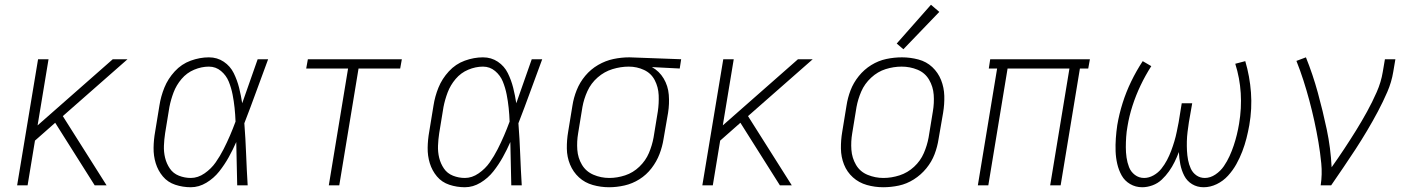

<svg xmlns="http://www.w3.org/2000/svg" viewBox="-20 -779 5944 807"><path d="M52 0H96L127 -188L212 -263L258 -190L378 0H428L244 -291L516 -530H454L138 -252L184 -530H140Z M782 8Q816 8 847.5 -11Q879 -30 901.5 -58.5Q924 -87 941.5 -118.5Q959 -150 973 -182Q974 -136 975 -91Q976 -46 977 0H1021Q1017 -65 1014.5 -130.5Q1012 -196 1007 -261Q1033 -328 1057.5 -395.5Q1082 -463 1107 -530H1063Q1047 -484 1030.5 -437.5Q1014 -391 998 -345Q993 -378 985 -410Q977 -442 962.5 -471.5Q948 -501 920.5 -519.5Q893 -538 858 -538Q820 -538 781.5 -524Q743 -510 714.5 -479Q686 -448 671 -411Q656 -374 650 -335L632 -225Q626 -192 625.5 -158Q625 -124 634.5 -93Q644 -62 664.5 -37.5Q685 -13 716.5 -2.5Q748 8 782 8ZM782 -31Q756 -31 732 -40.5Q708 -50 694 -70.5Q680 -91 674 -115.5Q668 -140 669 -166.5Q670 -193 674 -219L692 -329Q698 -360 709.5 -390.5Q721 -421 743 -447Q765 -473 796 -486Q827 -499 858 -499Q887 -499 909 -480.5Q931 -462 941.5 -436Q952 -410 957.5 -382Q963 -354 966 -325.5Q969 -297 970 -268Q959 -238 946.5 -209Q934 -180 919.5 -151.5Q905 -123 886.5 -96.5Q868 -70 840 -50.5Q812 -31 782 -31Z M1362 0H1406L1487 -491H1662L1669 -530H1274L1267 -491H1443Z M1934 8Q1968 8 1999.5 -11Q2031 -30 2053.5 -58.5Q2076 -87 2093.5 -118.5Q2111 -150 2125 -182Q2126 -136 2127 -91Q2128 -46 2129 0H2173Q2169 -65 2166.5 -130.5Q2164 -196 2159 -261Q2185 -328 2209.5 -395.5Q2234 -463 2259 -530H2215Q2199 -484 2182.5 -437.5Q2166 -391 2150 -345Q2145 -378 2137 -410Q2129 -442 2114.5 -471.5Q2100 -501 2072.5 -519.5Q2045 -538 2010 -538Q1972 -538 1933.5 -524Q1895 -510 1866.5 -479Q1838 -448 1823 -411Q1808 -374 1802 -335L1784 -225Q1778 -192 1777.5 -158Q1777 -124 1786.5 -93Q1796 -62 1816.5 -37.5Q1837 -13 1868.5 -2.5Q1900 8 1934 8ZM1934 -31Q1908 -31 1884 -40.5Q1860 -50 1846 -70.5Q1832 -91 1826 -115.5Q1820 -140 1821 -166.5Q1822 -193 1826 -219L1844 -329Q1850 -360 1861.5 -390.5Q1873 -421 1895 -447Q1917 -473 1948 -486Q1979 -499 2010 -499Q2039 -499 2061 -480.5Q2083 -462 2093.5 -436Q2104 -410 2109.5 -382Q2115 -354 2118 -325.5Q2121 -297 2122 -268Q2111 -238 2098.5 -209Q2086 -180 2071.5 -151.5Q2057 -123 2038.5 -96.5Q2020 -70 1992 -50.5Q1964 -31 1934 -31Z M2540 8Q2572 8 2605 0.5Q2638 -7 2667.5 -25.5Q2697 -44 2718.5 -72Q2740 -100 2752 -131.5Q2764 -163 2769 -195L2788 -305Q2794 -343 2791 -380.5Q2788 -418 2769.5 -449Q2751 -480 2720 -497L2837 -491L2843 -530L2626 -538H2625Q2592 -538 2558.5 -531Q2525 -524 2494 -506Q2463 -488 2440 -460.5Q2417 -433 2404 -400.5Q2391 -368 2386 -335L2368 -225Q2362 -190 2362.5 -154.5Q2363 -119 2376 -87.5Q2389 -56 2413.5 -33.5Q2438 -11 2471.5 -1.5Q2505 8 2540 8ZM2541 -31Q2506 -31 2474.5 -44.5Q2443 -58 2426 -86.5Q2409 -115 2406.5 -149.5Q2404 -184 2410 -219L2428 -329Q2434 -363 2449 -396Q2464 -429 2492 -453.5Q2520 -478 2554.5 -488.5Q2589 -499 2623 -499Q2657 -499 2687 -485Q2717 -471 2732 -442Q2747 -413 2748.5 -379Q2750 -345 2745 -311L2727 -201Q2721 -168 2707.5 -136Q2694 -104 2667.5 -78.5Q2641 -53 2607.5 -42Q2574 -31 2541 -31Z M2932 0H2976L3007 -188L3092 -263L3138 -190L3258 0H3308L3124 -291L3396 -530H3334L3018 -252L3064 -530H3020Z M3692 8Q3725 8 3758 1Q3791 -6 3821 -25Q3851 -44 3873.5 -71.5Q3896 -99 3908 -130.5Q3920 -162 3925 -195L3944 -305Q3950 -341 3949 -376Q3948 -411 3935.5 -442.5Q3923 -474 3898.5 -497Q3874 -520 3840 -529Q3806 -538 3771 -538Q3738 -538 3705 -531Q3672 -524 3642 -505.5Q3612 -487 3589.5 -459Q3567 -431 3555 -399.5Q3543 -368 3538 -335L3520 -225Q3514 -190 3514.5 -154.5Q3515 -119 3527.5 -87.5Q3540 -56 3565 -33.5Q3590 -11 3623.5 -1.5Q3657 8 3692 8ZM3693 -31Q3659 -31 3627 -44Q3595 -57 3578 -86Q3561 -115 3558.5 -149.5Q3556 -184 3562 -219L3580 -329Q3586 -362 3600 -394.5Q3614 -427 3641.5 -452.5Q3669 -478 3702.5 -488.5Q3736 -499 3770 -499Q3805 -499 3836.5 -486Q3868 -473 3885 -444Q3902 -415 3904.5 -380.5Q3907 -346 3901 -311L3883 -201Q3877 -168 3863 -135.5Q3849 -103 3822 -78Q3795 -53 3761 -42Q3727 -31 3693 -31ZM3777 -572 3928 -729 3893 -759 3749 -596Z M4090 0H4134L4215 -491H4475L4394 0H4438L4519 -491H4554L4561 -530H4142L4136 -491H4171Z M4781 8Q4802 8 4824 0Q4846 -8 4863 -24Q4880 -40 4893.5 -59Q4907 -78 4917 -98.5Q4927 -119 4935 -140Q4936 -114 4941 -88.5Q4946 -63 4957.5 -40.5Q4969 -18 4990.5 -5Q5012 8 5039 8Q5067 8 5094 -5Q5121 -18 5141.5 -40.5Q5162 -63 5176.5 -89Q5191 -115 5201.5 -142.5Q5212 -170 5219 -197.5Q5226 -225 5231 -253Q5243 -322 5238 -390Q5233 -458 5214 -522L5172 -511Q5191 -451 5195 -387.5Q5199 -324 5188 -259Q5184 -235 5178.5 -212.5Q5173 -190 5165.5 -167.5Q5158 -145 5148 -123Q5138 -101 5124 -80.5Q5110 -60 5088.5 -45.5Q5067 -31 5044 -31Q5024 -31 5008.5 -42Q4993 -53 4985 -70.5Q4977 -88 4973.5 -107Q4970 -126 4969 -145.5Q4968 -165 4968.5 -185Q4969 -205 4971.5 -225Q4974 -245 4977 -265L4991 -345H4947L4934 -265Q4930 -245 4926 -225Q4922 -205 4916 -185Q4910 -165 4902.5 -145Q4895 -125 4885 -106Q4875 -87 4861.5 -70Q4848 -53 4828.5 -42Q4809 -31 4789 -31Q4767 -31 4750 -44Q4733 -57 4725.5 -76.5Q4718 -96 4715 -117Q4712 -138 4712 -160Q4712 -182 4713.5 -204Q4715 -226 4719 -248Q4726 -291 4740 -334.5Q4754 -378 4774 -420Q4794 -462 4819 -501L4783 -522Q4756 -481 4734.5 -436.5Q4713 -392 4698.5 -346Q4684 -300 4676 -253Q4672 -226 4670 -198Q4668 -170 4669 -143Q4670 -116 4676 -90Q4682 -64 4694.5 -41.5Q4707 -19 4730 -5.5Q4753 8 4781 8Z M5531 0H5575Q5601 -38 5627 -76Q5653 -114 5678 -152.5Q5703 -191 5726.5 -230.5Q5750 -270 5771.5 -310.5Q5793 -351 5811 -392.5Q5829 -434 5836 -477L5845 -530H5801L5792 -477Q5785 -434 5766.5 -392Q5748 -350 5726 -310Q5704 -270 5679.5 -230.5Q5655 -191 5629.5 -152.5Q5604 -114 5577 -76Q5573 -157 5556.5 -235Q5540 -313 5519 -389.5Q5498 -466 5469 -538L5429 -523Q5445 -483 5458.5 -441Q5472 -399 5483.5 -356Q5495 -313 5504.5 -269.5Q5514 -226 5521.5 -182Q5529 -138 5533.5 -92Q5538 -46 5531 0Z"/></svg>

Font: Iosevka Sparkle Extralight
Style: Italic
Weight: 200
Italic angle: -9°
Designer: Belleve Invis
Foundry: Belleve Invis
Version: Version 4.5.0; ttfautohint (v1.8.3)